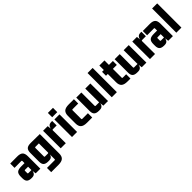

<svg xmlns="http://www.w3.org/2000/svg" viewBox="306 -2129 3784 3784"><g transform="rotate(-45 2198.0 -237.5)"><path d="M170 10H155Q88 10 56.5 -19Q25 -48 25 -115V-163Q25 -238 59 -268Q93 -298 175 -298H282V-198H179Q165 -198 165 -184V-119Q165 -105 179 -105H266V-358Q266 -372 252 -372L61 -371V-491L254 -492Q337 -493 373 -459.5Q409 -426 409 -347V0H279L266 -105H271Q271 -53 247 -21.5Q223 10 170 10Z M741 -119V-389L756 -373H643Q629 -373 629 -359V-119Q629 -105 643 -105H727Q741 -105 741 -119ZM727 82Q741 82 741 68V-105H745Q745 -53 721 -21.5Q697 10 644 10H619Q552 10 520.5 -19Q489 -48 489 -115V-358Q489 -433 523 -463.5Q557 -494 639 -493L884 -490V50Q884 129 844 164.5Q804 200 714 200H512V82Z M1214 -500H1239V-375H1131Q1117 -375 1117 -361L1119 0H977L975 -490H1104L1117 -385H1112Q1112 -438 1136.5 -469Q1161 -500 1214 -500Z M1433 0H1291V-490H1433ZM1433 -552H1291V-672H1433Z M1845 10H1699Q1609 10 1569 -25.5Q1529 -61 1529 -140V-350Q1529 -429 1569 -464.5Q1609 -500 1699 -500H1845V-380H1686Q1672 -380 1672 -366V-124Q1672 -110 1686 -110H1845Z M2056 10H2030Q1963 10 1931.5 -19Q1900 -48 1900 -115V-490H2042V-119Q2042 -105 2056 -105H2153L2151 -490H2293L2295 0H2166L2153 -105H2158Q2158 -53 2133.5 -21.5Q2109 10 2056 10Z M2542 0H2400V-675H2542Z M2921 -490V-380H2801L2811 -390V-134Q2811 -120 2825 -120H2921V0H2839Q2749 0 2709 -35.5Q2669 -71 2669 -150V-390L2679 -380H2619V-490H2679L2669 -480V-615H2811V-480L2801 -490Z M3126 10H3100Q3033 10 3001.5 -19Q2970 -48 2970 -115V-490H3112V-119Q3112 -105 3126 -105H3223L3221 -490H3363L3365 0H3236L3223 -105H3228Q3228 -53 3203.5 -21.5Q3179 10 3126 10Z M3701 -500H3726V-375H3618Q3604 -375 3604 -361L3606 0H3464L3462 -490H3591L3604 -385H3599Q3599 -438 3623.5 -469Q3648 -500 3701 -500Z M3865 10H3850Q3783 10 3751.5 -19Q3720 -48 3720 -115V-163Q3720 -238 3754 -268Q3788 -298 3870 -298H3977V-198H3874Q3860 -198 3860 -184V-119Q3860 -105 3874 -105H3961V-358Q3961 -372 3947 -372L3756 -371V-491L3949 -492Q4032 -493 4068 -459.5Q4104 -426 4104 -347V0H3974L3961 -105H3966Q3966 -53 3942 -21.5Q3918 10 3865 10Z M4341 0H4199V-675H4341Z"/></g></svg>

Font: Gemunu Libre ExtraLight ExtraBold
Style: Regular
Weight: 800
Version: Version 1.100